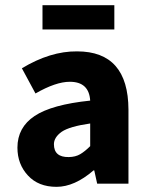

<svg xmlns="http://www.w3.org/2000/svg" viewBox="-20 -705 574 737"><path d="M187 -151.4Q187 -101.1 244.1 -102.1Q270 -102.5 288.1 -113.3Q306.2 -124 326.2 -144V-231Q247.1 -219.7 216.8 -199.2Q187 -177.7 187 -151.4ZM46.9 -138.2Q46.9 -215.8 112.8 -259.8Q178.7 -303.7 326.2 -318.8Q321.8 -391.1 248 -391.1Q194.3 -391.1 116.2 -346.2L64 -442.9Q173.3 -508.8 275.9 -507.8Q472.2 -507.8 473.1 -284.2V0H353L341.8 -50.8H338.9Q266.1 12.2 196.8 12.2Q127.4 12.2 87.4 -31.2Q46.9 -74.7 46.9 -138.2ZM143.1 -685.1H418.9V-591.8H143.1Z"/></svg>

Font: SourceSansPro-Bold
Style: Bold
Weight: 700
Designer: Paul D. Hunt
Foundry: Adobe Systems Incorporated
Version: Version 1.050;PS Version 1.000;hotconv 1.0.70;makeotf.lib2.5